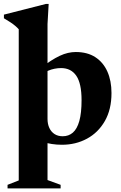

<svg xmlns="http://www.w3.org/2000/svg" viewBox="-38 -744 632 1004"><path d="M60 -591Q52.5 -599.5 42 -608.5Q31.5 -617.5 16.8 -627.2Q2 -637 -17.5 -648.5V-667.5L202.5 -723.5H216.5L210.5 -618.5V-122Q210.5 -95.5 220 -75Q229.5 -54.5 247.2 -43Q265 -31.5 290 -31.5Q321 -31.5 343 -50.5Q365 -69.5 376.8 -111.2Q388.5 -153 388.5 -220.5Q388.5 -307.5 361 -347.8Q333.5 -388 281.5 -388Q264 -388 246.8 -384.5Q229.5 -381 213.8 -374.2Q198 -367.5 184 -356.5L174.5 -387.5Q203 -410 227.5 -425.8Q252 -441.5 274.2 -452Q296.5 -462.5 317.2 -467.2Q338 -472 358 -472Q419 -472 460.5 -445Q502 -418 523.5 -369.8Q545 -321.5 545 -257.5Q545 -171.5 510.2 -111Q475.5 -50.5 416.8 -18.8Q358 13 286 13Q258.5 13 232.8 9Q207 5 180.2 -3.5Q153.5 -12 124.5 -25.5H210.5V197.5L279 222.5V241H1.5V222.5L60 199.5Z"/></svg>

Font: Newsreader 36pt
Style: Bold
Weight: 700
Designer: Hugues Gentile
Foundry: Production Type
Version: Version 1.003